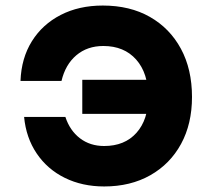

<svg xmlns="http://www.w3.org/2000/svg" viewBox="-20 -654 790 693"><path d="M528 -243H277V-366H528ZM356 19Q277 19 214 -12Q151 -43 112.5 -100Q74 -157 67 -232H216Q232 -183 268.5 -155Q305 -127 356 -127Q430 -127 472.5 -174.5Q515 -222 515 -304Q515 -390 471.5 -439Q428 -488 353 -488Q295 -488 255.5 -454.5Q216 -421 202 -362H54Q57 -444 95 -505Q133 -566 199 -600Q265 -634 351 -634Q449 -634 521 -593Q593 -552 633 -478Q673 -404 673 -304Q673 -207 633.5 -134.5Q594 -62 522.5 -21.5Q451 19 356 19Z"/></svg>

Font: Martian Mono SemiExpanded
Style: Bold
Weight: 700
Width: 6
Designer: Roman Shamin
Foundry: Evil Martians
Version: Version 1.000